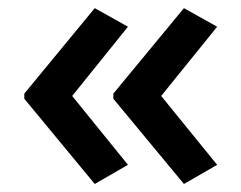

<svg xmlns="http://www.w3.org/2000/svg" viewBox="-20 -505 596 474"><path d="M40 -273.9 213.9 -484.9 295.9 -439 158.2 -268.1 295.9 -98.1 213.9 -50.8 40 -261.2ZM259.8 -273.9 434.1 -484.9 516.1 -439 377.9 -268.1 516.1 -98.1 434.1 -50.8 259.8 -261.2Z"/></svg>

Font: Open Sans Semibold
Style: Regular
Weight: 600
Foundry: Ascender Corporation
Version: Version 1.10; ttfautohint (v1.5.65-e2d9)